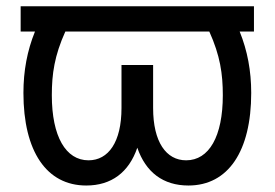

<svg xmlns="http://www.w3.org/2000/svg" viewBox="-20 -565 851 595"><path d="M767 -545.5H44V-467.3H88.4C64.3 -408 52.6 -345.2 52.6 -277C52.6 -95.9 124.3 9.9 247.2 9.9C325.3 9.9 379.3 -30.9 405.5 -107.2C431.8 -30.9 485.8 9.9 563.9 9.9C686.8 9.9 758.5 -95.9 758.5 -277C758.5 -345.2 746.8 -408 722.7 -467.3H767ZM140.6 -269.9C140.6 -335.9 148.8 -392.8 182.5 -467.3H628.6C662.3 -392.8 670.5 -335.9 670.5 -269.9C670.5 -142 627.8 -68.2 556.8 -68.2C495 -68.2 454.5 -125 454.5 -230.1V-363.6H356.5V-230.1C356.5 -125 316.1 -68.2 254.3 -68.2C183.9 -68.2 140.6 -142 140.6 -269.9Z"/></svg>

Font: Magic Ui Pro
Style: Regular
Weight: 400
Designer: Stefan Endress, Andreas Faust
Version: Version 1.000;FEAKit 1.0